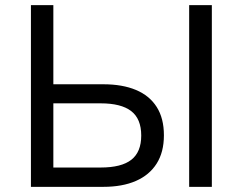

<svg xmlns="http://www.w3.org/2000/svg" viewBox="-20 -725 941 745"><path d="M100 0V-705H187V-398H381Q455 -398 507.5 -376Q560 -354 588 -310Q616 -266 616 -200Q616 -135 588 -90.5Q560 -46 507.5 -23Q455 0 381 0ZM187 -75H371Q451 -75 489.5 -105Q528 -135 528 -199Q528 -264 489 -294Q450 -324 371 -324H187ZM714 0V-705H802V0Z"/></svg>

Font: Nunito Sans 9pt
Style: Regular
Weight: 400
Version: Version 3.101;gftools[0.9.27]